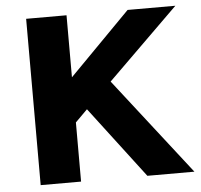

<svg xmlns="http://www.w3.org/2000/svg" viewBox="-51 -753 841 805"><g transform="rotate(-5 369.5 -350.0)"><path d="M88 0V-700H258V-439L515 -700H716L418 -407L735 0H537L309 -300L258 -249V0Z"/></g></svg>

Font: Lexend Deca
Style: Bold
Weight: 700
Designer: Bonnie Shaver-Troup, Thomas Jockin
Foundry: Lexend
Version: Version 1.008; ttfautohint (v1.8.4.7-5d5b)